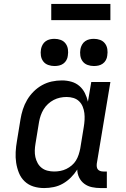

<svg xmlns="http://www.w3.org/2000/svg" viewBox="-20 -946 640 974"><path d="M204 8Q175 8 149.5 0Q124 -8 105 -26Q86 -44 76 -69Q66 -94 62 -120.5Q58 -147 59.5 -175Q61 -203 66 -231L84 -341Q88 -366 96 -391Q104 -416 117.5 -439Q131 -462 150.5 -481.5Q170 -501 193.5 -514Q217 -527 242.5 -532.5Q268 -538 294 -538Q319 -538 342 -531.5Q365 -525 382.5 -510Q400 -495 410.5 -474Q421 -453 426 -430L443 -530H540L471 -116Q470 -108 471 -100Q472 -92 476.5 -86.5Q481 -81 488.5 -78.5Q496 -76 504 -76H522V8H490Q468 8 446.5 3.5Q425 -1 408 -13.5Q391 -26 381.5 -45.5Q372 -65 372 -86Q358 -64 339.5 -45.5Q321 -27 299 -14.5Q277 -2 252.5 3Q228 8 204 8ZM255 -76Q271 -76 286.5 -79Q302 -82 316.5 -89Q331 -96 344 -107Q357 -118 365.5 -132Q374 -146 379 -161.5Q384 -177 387 -192L405 -302Q408 -320 409 -337.5Q410 -355 408 -372Q406 -389 399.5 -405Q393 -421 381 -432.5Q369 -444 352.5 -449Q336 -454 318 -454Q301 -454 284.5 -450.5Q268 -447 252.5 -439Q237 -431 223.5 -418.5Q210 -406 201 -391Q192 -376 186.5 -360Q181 -344 178 -327L160 -217Q157 -200 156.5 -182.5Q156 -165 159.5 -149Q163 -133 171 -118.5Q179 -104 192 -94Q205 -84 221.5 -80Q238 -76 255 -76ZM456 -611Q440 -611 424.5 -616.5Q409 -622 399.5 -634.5Q390 -647 387.5 -663.5Q385 -680 388 -697Q390 -708 396 -719Q402 -730 412 -737Q422 -744 433.5 -746.5Q445 -749 456 -749Q473 -749 488 -743.5Q503 -738 512.5 -725.5Q522 -713 524.5 -696.5Q527 -680 524 -663Q523 -652 517 -641Q511 -630 501 -623Q491 -616 479.5 -613.5Q468 -611 456 -611ZM256 -611Q240 -611 224.5 -616.5Q209 -622 199.5 -634.5Q190 -647 187.5 -663.5Q185 -680 188 -697Q190 -708 196 -719Q202 -730 212 -737Q222 -744 233.5 -746.5Q245 -749 256 -749Q273 -749 288 -743.5Q303 -738 312.5 -725.5Q322 -713 324.5 -696.5Q327 -680 324 -663Q323 -652 317 -641Q311 -630 301 -623Q291 -616 279.5 -613.5Q268 -611 256 -611ZM540 -844H240V-926H540Z"/></svg>

Font: Iosevka Curly Slab MdEx
Style: Italic
Weight: 500
Width: 7
Italic angle: -9°
Monospace: yes
Designer: Belleve Invis
Foundry: Belleve Invis
Version: Version 11.0.0; ttfautohint (v1.8.3)